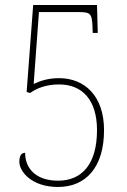

<svg xmlns="http://www.w3.org/2000/svg" viewBox="-20 -734 505 764"><path d="M211 10C322 10 394 -69 394 -216C394 -353 316 -423 215 -423C171 -423 140 -412 114 -400L135 -686H291C339 -686 346 -681 348 -629L349 -603H369L366 -714H112L86 -368L100 -364C126 -383 164 -398 215 -398C308 -398 366 -336 366 -216C366 -81 306 -15 211 -15C127 -15 80 -60 80 -126C66 -126 57 -116 57 -90C57 -52 105 10 211 10Z"/></svg>

Font: Noto Serif Hebrew Condensed Thin
Style: Regular
Weight: 100
Width: 3
Designer: Monotype Design Team
Foundry: Monotype Imaging Inc.
Version: Version 2.004